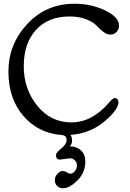

<svg xmlns="http://www.w3.org/2000/svg" viewBox="-20 -716 696 1026"><path d="M352 130 300 137Q291 137 285 131Q279 125 279 112.5Q279 100 307.5 77.5Q336 55 336 31Q336 7 306 5Q184 -5 104.5 -97Q25 -189 25 -334Q25 -479 125.5 -587.5Q226 -696 378 -696Q467 -696 541.5 -660.5Q616 -625 616 -579Q616 -559 602.5 -545Q589 -531 570 -531Q551 -531 532 -546Q513 -561 495.5 -579.5Q478 -598 440.5 -613Q403 -628 352 -628Q238 -628 172.5 -556.5Q107 -485 107 -362.5Q107 -240 179 -151Q251 -62 361.5 -62Q472 -62 563 -168Q583 -192 592.5 -192Q602 -192 607.5 -185.5Q613 -179 613 -170Q613 -130 537.5 -66.5Q462 -3 357 5Q365 17 365 36.5Q365 56 352 66Q389 66 412.5 87.5Q436 109 436 146Q436 206 394 248Q352 290 316 290Q298 290 285.5 278Q273 266 273 247Q273 228 287 213Q301 198 314 198Q327 198 337 205Q347 212 358 212Q369 212 380 198.5Q391 185 391 168.5Q391 152 380.5 141Q370 130 352 130Z"/></svg>

Font: Macondo
Style: Regular
Weight: 400
Version: Version 2.001